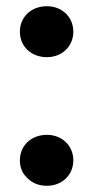

<svg xmlns="http://www.w3.org/2000/svg" viewBox="-20 -591 303 618"><path d="M69 -17C85 -1 106 7 131 7C180 7 216 -28 216 -75C216 -122 180 -157 131 -157C80 -157 44 -122 44 -75C44 -52 52 -32 69 -17ZM44 -489C44 -442 80 -407 131 -407C180 -407 216 -442 216 -489C216 -536 180 -571 131 -571C80 -571 44 -536 44 -489Z"/></svg>

Font: Poppins SemiBold
Style: Regular
Weight: 600
Designer: Ninad Kale (Devanagari), Jonny Pinhorn (Latin)
Foundry: Indian Type Foundry
Version: 4.004